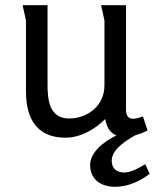

<svg xmlns="http://www.w3.org/2000/svg" viewBox="-20 -517 596 739"><path d="M163 -497H67L80 -438V-164C80 -61 122 13 232 13C289 13 346 -19 385 -59C391 -23 407 -4 428 4C376 30 327 70 327 118C327 175 370 202 423 202C472 202 518 181 556 152L539 115C518 128 484 147 459 147C430 147 410 132 410 102C410 59 461 26 502 3C518 -1 534 -7 548 -15L530 -69C514 -63 502 -60 492 -60C473 -60 465 -72 465 -97V-497H369C370 -492 382 -440 382 -438V-188C382 -112 319 -61 246 -61C170 -61 163 -132 163 -191Z"/></svg>

Font: Rosario
Style: Regular
Weight: 400
Designer: Hector Gatti
Foundry: Omnibus Type
Version: Version 1.100